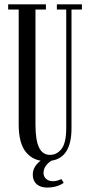

<svg xmlns="http://www.w3.org/2000/svg" viewBox="-20 -720 410 872"><path d="M193.8 131.8Q164.1 131.8 146.5 116.5Q128.9 101.1 128.9 73.2Q128.9 36.6 164.6 9.8Q144.5 6.3 127.9 -3.2Q111.3 -12.7 96.4 -31Q81.5 -49.3 73.2 -80.6Q64.9 -111.8 64.9 -153.8V-676.8H17.1V-700.2H188.5V-676.8H141.1V-154.8Q141.1 -82.5 157.5 -49.6Q173.8 -16.6 207 -16.6Q238.8 -16.6 259.8 -44.2Q280.8 -71.8 280.8 -138.7V-676.8H238.3V-700.2H352.1V-676.8H304.7V-137.2Q304.7 -3.9 213.4 9.8Q177.7 33.2 177.7 65.4Q177.7 82.5 189.9 92.8Q202.1 103 220.2 103Q238.3 103 258.8 93.3L269.5 110.4Q238.3 131.8 193.8 131.8Z"/></svg>

Font: Imbue
Style: Regular
Weight: 400
Designer: Tyler Finck
Foundry: Etcetera Type Company
Version: Version 0.910